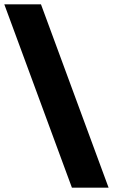

<svg xmlns="http://www.w3.org/2000/svg" viewBox="-268 -805 527 890"><path d="M-216.7 -700 -248.1 -785H-78.1L-46.7 -700L204 -20L235.4 65H65.4L34 -20Z"/></svg>

Font: Nordica Plus
Style: NordicaClassicBkExtOpObl
Weight: 900
Version: Version 1.01